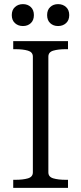

<svg xmlns="http://www.w3.org/2000/svg" viewBox="-20 -909 392 929"><path d="M144 -836Q144 -811 129 -797Q114 -783 91 -783Q68 -783 52.5 -797Q37 -811 37 -836Q37 -861 52.5 -875Q68 -889 91 -889Q114 -889 129 -875Q144 -861 144 -836ZM315 -836Q315 -811 299.5 -797Q284 -783 261 -783Q238 -783 223 -797Q208 -811 208 -836Q208 -861 223 -875Q238 -889 261 -889Q284 -889 299.5 -875Q315 -861 315 -836ZM139 -75V-635Q139 -657 115 -664Q91 -671 54 -671H44V-710H309V-671H298Q262 -671 238 -664Q214 -657 214 -635V-75Q214 -53 238 -46Q262 -39 298 -39H309V0H44V-39H54Q91 -39 115 -46Q139 -53 139 -75Z"/></svg>

Font: Roboto Serif 36pt Light
Style: Regular
Weight: 300
Designer: Greg Gazdowicz
Foundry: Commercial Type
Version: Version 1.008